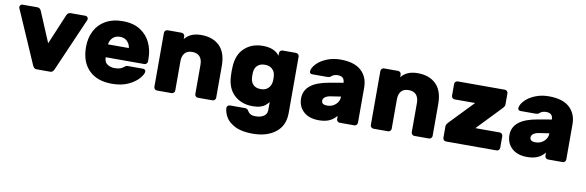

<svg xmlns="http://www.w3.org/2000/svg" viewBox="-51 -970 4974 1631"><g transform="rotate(10 2435.5 -155.0)"><path d="M18 -489Q17 -492 17 -496Q17 -506 24 -513Q31 -520 41 -520H169Q191 -520 202 -496L312 -235L422 -496Q433 -520 455 -520H583Q593 -520 600 -513Q607 -506 607 -496Q607 -492 606 -489L404 -25Q398 -13 391 -6.5Q384 0 371 0H253Q240 0 233 -6.5Q226 -13 220 -25Z M904 -125Q932 -125 950 -131Q968 -137 981 -148Q992 -157 997 -159.5Q1002 -162 1014 -162H1144Q1154 -162 1160 -156Q1166 -150 1166 -140Q1166 -120 1136 -83.5Q1106 -47 1047 -18.5Q988 10 904 10Q775 10 704.5 -61.5Q634 -133 634 -260Q634 -339 665.5 -400Q697 -461 758 -495.5Q819 -530 904 -530Q997 -530 1057.5 -490.5Q1118 -451 1146 -388.5Q1174 -326 1174 -258V-230Q1174 -219 1166 -211Q1158 -203 1147 -203H814Q814 -161 841 -143Q868 -125 904 -125ZM994 -314Q990 -348 966.5 -371.5Q943 -395 904 -395Q865 -395 841.5 -371.5Q818 -348 814 -314Z M1771 0H1645Q1634 0 1626 -8Q1618 -16 1618 -27V-280Q1618 -324 1596.5 -349.5Q1575 -375 1531 -375Q1488 -375 1466.5 -350Q1445 -325 1445 -280V-27Q1445 -16 1437 -8Q1429 0 1418 0H1292Q1281 0 1273 -8Q1265 -16 1265 -27V-493Q1265 -504 1273 -512Q1281 -520 1292 -520H1413Q1424 -520 1432 -512Q1440 -504 1440 -493V-470Q1487 -530 1581 -530Q1682 -530 1740 -473Q1798 -416 1798 -302V-27Q1798 -16 1790 -8Q1782 0 1771 0Z M2252 -70Q2236 -51 2221.5 -39Q2207 -27 2180.5 -18.5Q2154 -10 2113 -10Q2018 -10 1955.5 -67.5Q1893 -125 1889 -234L1888 -270L1889 -305Q1893 -415 1955.5 -472.5Q2018 -530 2113 -530Q2214 -530 2257 -470V-493Q2257 -504 2265 -512Q2273 -520 2284 -520H2400Q2411 -520 2419 -512Q2427 -504 2427 -493V-6Q2427 103 2352 161.5Q2277 220 2154 220Q2059 220 2002 190.5Q1945 161 1922.5 121Q1900 81 1898 44Q1897 33 1905.5 25Q1914 17 1925 17H2055Q2076 17 2086 37Q2094 52 2109.5 61Q2125 70 2156 70Q2197 70 2224.5 52Q2252 34 2252 0ZM2158 -165Q2196 -165 2219 -186Q2242 -207 2247 -239Q2249 -249 2249 -271Q2249 -292 2247 -302Q2243 -333 2220 -354Q2197 -375 2158 -375Q2117 -375 2094 -353.5Q2071 -332 2068 -295Q2067 -285 2067 -271Q2067 -256 2068 -246Q2071 -209 2093.5 -187Q2116 -165 2158 -165Z M2841 -340Q2841 -395 2783 -395Q2750 -395 2729 -377Q2721 -369 2713 -367Q2705 -365 2693 -365H2566Q2556 -365 2549.5 -371Q2543 -377 2544 -387Q2547 -418 2578.5 -451.5Q2610 -485 2664 -507.5Q2718 -530 2783 -530Q2902 -530 2961.5 -476Q3021 -422 3021 -330V-27Q3021 -16 3013 -8Q3005 0 2994 0H2868Q2857 0 2849 -8Q2841 -16 2841 -27V-55Q2815 -23 2779 -6.5Q2743 10 2688 10Q2604 10 2556.5 -34Q2509 -78 2509 -148Q2509 -215 2561 -258Q2613 -301 2724 -320ZM2749 -207Q2721 -202 2705 -189.5Q2689 -177 2689 -159Q2689 -125 2737 -125Q2781 -125 2811 -153Q2841 -181 2841 -221Z M3638 0H3512Q3501 0 3493 -8Q3485 -16 3485 -27V-280Q3485 -324 3463.5 -349.5Q3442 -375 3398 -375Q3355 -375 3333.5 -350Q3312 -325 3312 -280V-27Q3312 -16 3304 -8Q3296 0 3285 0H3159Q3148 0 3140 -8Q3132 -16 3132 -27V-493Q3132 -504 3140 -512Q3148 -520 3159 -520H3280Q3291 -520 3299 -512Q3307 -504 3307 -493V-470Q3354 -530 3448 -530Q3549 -530 3607 -473Q3665 -416 3665 -302V-27Q3665 -16 3657 -8Q3649 0 3638 0Z M4248 -128V-27Q4248 -16 4240 -8Q4232 0 4221 0H3785Q3774 0 3766 -8Q3758 -16 3758 -27V-124Q3758 -135 3762 -142.5Q3766 -150 3774 -159L3972 -365H3795Q3784 -365 3776 -373Q3768 -381 3768 -392V-493Q3768 -504 3776 -512Q3784 -520 3795 -520H4201Q4212 -520 4220 -512Q4228 -504 4228 -493V-396Q4228 -383 4214 -367L4011 -155H4221Q4232 -155 4240 -147Q4248 -139 4248 -128Z M4638 -340Q4638 -395 4580 -395Q4547 -395 4526 -377Q4518 -369 4510 -367Q4502 -365 4490 -365H4363Q4353 -365 4346.5 -371Q4340 -377 4341 -387Q4344 -418 4375.5 -451.5Q4407 -485 4461 -507.5Q4515 -530 4580 -530Q4699 -530 4758.5 -476Q4818 -422 4818 -330V-27Q4818 -16 4810 -8Q4802 0 4791 0H4665Q4654 0 4646 -8Q4638 -16 4638 -27V-55Q4612 -23 4576 -6.5Q4540 10 4485 10Q4401 10 4353.5 -34Q4306 -78 4306 -148Q4306 -215 4358 -258Q4410 -301 4521 -320ZM4546 -207Q4518 -202 4502 -189.5Q4486 -177 4486 -159Q4486 -125 4534 -125Q4578 -125 4608 -153Q4638 -181 4638 -221Z"/></g></svg>

Font: Hezaedrus
Style: Bold
Weight: 700
Designer: Hubert & Fischer
Foundry: Hubert & Fischer
Version: Version 1.10;September 3, 2019;FontCreator 11.5.0.2425 64-bi